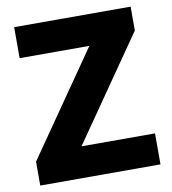

<svg xmlns="http://www.w3.org/2000/svg" viewBox="-81 -784 764 854"><g transform="rotate(-10 301.5 -357.0)"><path d="M575 0H32V-108L355 -574H40V-714H566V-606L243 -140H575Z"/></g></svg>

Font: Noto Sans Khmer ExtraBold
Style: Regular
Weight: 800
Version: Version 2.003